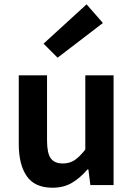

<svg xmlns="http://www.w3.org/2000/svg" viewBox="-20 -857 618 889"><path d="M223.1 12.2Q141.1 12.2 104 -41.3Q66.9 -94.7 66.9 -190.4V-508.3H197.8V-207Q197.8 -147.5 215.1 -123.8Q232.4 -100.1 271 -100.1Q301.8 -100.1 325 -115.2Q348.1 -130.4 375 -164.6V-508.3H505.9V0H398.4L389.2 -72.8H385.3Q352.5 -34.2 314 -11Q275.4 12.2 223.1 12.2ZM246.6 -589.8 181.6 -654.8 380.9 -836.9 456.5 -750.5Z"/></svg>

Font: Akatab ExtraBold
Style: Regular
Weight: 800
Designer: SIL International
Foundry: SIL International
Version: Version 3.000